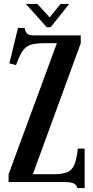

<svg xmlns="http://www.w3.org/2000/svg" viewBox="-20 -931 475 982"><path d="M254 -40Q299 -40 323.5 -50Q348 -60 360 -88Q372 -116 378 -171H413V31H376Q372 14 356.5 7Q341 0 307 0H24V-40L271 -710H208Q163 -710 137.5 -702Q112 -694 95.5 -670Q79 -646 62 -598L28 -607L72 -788H106Q109 -767 119.5 -758.5Q130 -750 152 -750H393V-710L148 -40ZM290 -911H334L239 -792H219L112 -911H171L234 -842Z"/></svg>

Font: Girassol
Style: Regular
Weight: 400
Width: 3
Designer: Liam Spradlin
Version: Version 1.004